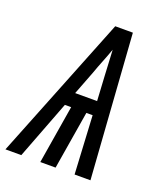

<svg xmlns="http://www.w3.org/2000/svg" viewBox="-159 -828 794 921"><g transform="rotate(20 238.5 -367.5)"><path d="M-23 0 270 -735H360L411 0H330L314 -297H282L233 0H155L204 -298H172L58 0ZM199 -368H311L304 -490Q302 -524 300.5 -557.5Q299 -591 297 -625Q285 -591 271.5 -557.5Q258 -524 246 -490Z"/></g></svg>

Font: Iosevka Custom
Style: Italic
Weight: 400
Italic angle: -9°
Monospace: yes
Designer: Belleve Invis
Foundry: Belleve Invis
Version: Version 30.3.3; ttfautohint (v1.8.3)